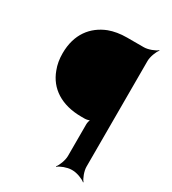

<svg xmlns="http://www.w3.org/2000/svg" viewBox="-185 -835 860 960"><g transform="rotate(30 244.5 -355.5)"><path d="M367 0H374C398 0 435 14 448 26L450 24C438 11 424 -26 424 -50V-661C424 -685 438 -722 450 -735L448 -737C435 -725 398 -711 374 -711H277C238 -711 204 -705 174 -694C93 -662 37 -593 37 -482C37 -449 42 -419 53 -391C84 -306 161 -254 277 -254H297C306 -254 323 -258 328 -263L326 -265C321 -260 317 -243 317 -234V-50C317 -26 303 11 291 24L293 26C306 14 343 0 367 0Z"/></g></svg>

Font: Asimov
Style: Edge
Weight: 500
Designer: Google
Version: Version 2.000980: 2014